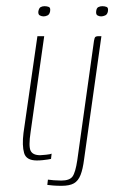

<svg xmlns="http://www.w3.org/2000/svg" viewBox="-20 -516 389 621"><path d="M99 3Q65 3 58 -21Q51 -45 56 -86L101 -399H123L79 -89Q72 -43 79 -28.5Q86 -14 110 -14Q115 -14 129 -15.5Q143 -17 147 -19L145 -2Q141 -1 134 0Q127 1 118 2Q109 3 99 3ZM121 -463Q115 -463 109 -466Q103 -469 104 -479Q106 -490 111.5 -493Q117 -496 124 -496Q132 -496 138 -493.5Q144 -491 142 -479Q140 -469 133.5 -466Q127 -463 121 -463ZM179 85Q164 85 151.5 84Q139 83 133 82L135 65Q140 66 154 67Q168 68 178 68Q205 68 214.5 55Q224 42 230 2L284 -384Q285 -389 286 -392.5Q287 -396 290 -397.5Q293 -399 299 -399H308L252 -1Q248 31 240.5 50Q233 69 219 77Q205 85 179 85ZM307 -463Q301 -463 295.5 -466Q290 -469 291 -479Q292 -490 298 -493Q304 -496 311 -496Q319 -496 325 -493.5Q331 -491 329 -479Q327 -469 320 -466Q313 -463 307 -463Z"/></svg>

Font: Genos Thin
Style: Italic
Weight: 100
Italic angle: -8°
Designer: Robert E. Leuschke
Foundry: Robert E. Leuschke
Version: Version 1.010